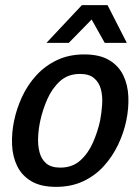

<svg xmlns="http://www.w3.org/2000/svg" viewBox="-20 -720 547 748"><path d="M35 -250Q45 -298 66.5 -344Q88 -390 122 -427Q156 -464 202.5 -486Q249 -508 308 -508Q368 -508 405 -486Q442 -464 460 -427Q478 -390 480 -344Q482 -298 472 -250Q462 -202 440 -156Q418 -110 384.5 -73Q351 -36 304.5 -14Q258 8 198 8Q139 8 102 -14Q65 -36 47 -73Q29 -110 27 -156Q25 -202 35 -250ZM137 -250Q130 -218 128.5 -186Q127 -154 134 -127Q141 -100 160 -83.5Q179 -67 215 -67Q262 -67 293 -95Q324 -123 342.5 -165.5Q361 -208 370 -250Q376 -282 378 -314Q380 -346 373 -372.5Q366 -399 346.5 -415.5Q327 -432 292 -432Q245 -432 214 -404Q183 -376 164.5 -334Q146 -292 137 -250ZM161 -553 299 -700H399L474 -553H388L337 -644L248 -553Z"/></svg>

Font: Epunda Sans Medium
Style: Italic
Weight: 500
Italic angle: -12.0243°
Designer: Simon Atzbach
Foundry: typofactur
Version: Version 2.204; ttfautohint (v1.8.4.7-5d5b)